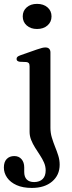

<svg xmlns="http://www.w3.org/2000/svg" viewBox="-44 -714 364 967"><path d="M210 -70.5Q210 -45 217 -21.5Q224 2 233.2 24.8Q242.5 47.5 249.5 69.8Q256.5 92 256.5 115.5Q256.5 168 218.5 200.2Q180.5 232.5 116.5 232.5Q71 232.5 39.8 218.5Q8.5 204.5 -8 181Q-24.5 157.5 -24.5 130Q-24.5 101.5 -10.2 86.8Q4 72 28 72Q51 72 64.5 87.8Q78 103.5 78 129V152Q78 177 90.8 190Q103.5 203 128.5 203Q156 202.5 171 187.5Q186 172.5 186 144Q186 124 177.8 105Q169.5 86 157.2 67.5Q145 49 133 30Q121 11 113 -9Q105 -29 105 -50V-379.5Q105 -391 101.2 -395.8Q97.5 -400.5 89 -401.5L55 -403Q46.5 -404.5 43 -408Q39.5 -411.5 39.5 -417Q39.5 -423.5 43.5 -427.5Q47.5 -431.5 58.5 -435.5L142.5 -465Q158.5 -470.5 168 -472.8Q177.5 -475 184.5 -475Q197.5 -475 203.8 -468.2Q210 -461.5 210 -450ZM142.5 -568Q110.5 -568 90.5 -585.8Q70.5 -603.5 70.5 -631.5Q70.5 -659.5 90.5 -677Q110.5 -694.5 142.5 -694.5Q175 -694.5 195.2 -677Q215.5 -659.5 215.5 -631.5Q215.5 -603.5 195.2 -585.8Q175 -568 142.5 -568Z"/></svg>

Font: Fraunces 18pt
Style: Regular
Weight: 400
Version: Version 1.000;[b76b70a41]